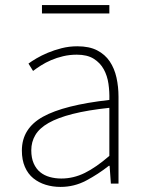

<svg xmlns="http://www.w3.org/2000/svg" viewBox="-20 -722 576 755"><path d="M410 -702H145V-669H410ZM218 13Q272 13 319 -12Q366 -37 408 -70H411L416 0H446V-341Q446 -381 438 -417Q430 -453 411.5 -480.5Q393 -508 362 -524Q331 -540 284 -540Q252 -540 222.5 -532.5Q193 -525 168 -514.5Q143 -504 123.5 -492.5Q104 -481 92 -472L110 -443Q123 -453 141 -464.5Q159 -476 181 -485.5Q203 -495 228.5 -501Q254 -507 282 -507Q323 -507 348.5 -491Q374 -475 388 -449.5Q402 -424 406.5 -392.5Q411 -361 410 -329Q232 -309 149 -263Q66 -217 66 -130Q66 -93 78 -65.5Q90 -38 111 -21Q132 -4 159.5 4.5Q187 13 218 13ZM221 -20Q197 -20 175.5 -26Q154 -32 138 -45Q122 -58 112.5 -79.5Q103 -101 103 -131Q103 -164 119 -191Q135 -218 171 -238.5Q207 -259 266 -274Q325 -289 410 -298V-109Q358 -64 313.5 -42Q269 -20 221 -20Z"/></svg>

Font: Spoqa Han Sans Neo Thin
Style: Regular
Weight: 100
Designer: [Spoqa Han Sans Neo] Dong-huui Kim  Younghwa Kang  Yujin Lee  [Noto Sans] Ryoko NISHIZUKA  (kana & ideographs); Paul D. 
Foundry: Spoqa (http://www.spoqa-han-sans.com)
Version: Version 1.100;hotconv 1.0.109;makeotfexe 2.5.65596